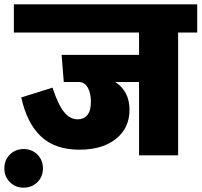

<svg xmlns="http://www.w3.org/2000/svg" viewBox="-84 -716 929 885"><path d="M825 -566H737V0H557V-338H447Q479 -318 496 -285.5Q513 -253 513 -210Q513 -126 450.5 -76Q388 -26 282 -26Q170 -26 105 -87Q40 -148 14 -267L158 -312Q184 -233 211.5 -199.5Q239 -166 274 -166Q302 -166 318.5 -185.5Q335 -205 335 -247Q335 -286 321 -311.5Q307 -337 280 -338H210L200 -463H557V-566H-20V-696H825ZM-64 60Q-64 22 -38.5 -3.5Q-13 -29 25 -29Q63 -29 88.5 -3.5Q114 22 114 60Q114 98 88.5 123.5Q63 149 25 149Q-13 149 -38.5 123.5Q-64 98 -64 60Z"/></svg>

Font: FiraGO Heavy
Style: Regular
Weight: 900
Designer: bBox Type
Foundry: bBox Type GmbH
Version: Version 1.001